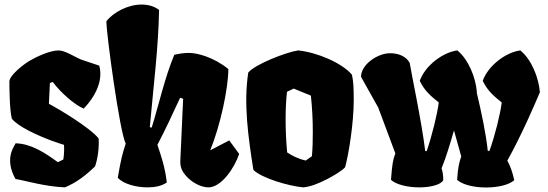

<svg xmlns="http://www.w3.org/2000/svg" viewBox="-20 -808 2392 838"><path d="M47.4 -26.9C87.4 -20.5 175.3 6.3 263.2 9.8C315.4 -11.7 356.9 -44.9 395 -82C406.7 -116.2 413.1 -163.1 410.6 -203.6C373 -251 238.3 -331.1 193.4 -355L197.8 -445.8L210.4 -450.2C243.7 -404.8 305.2 -350.6 345.2 -334C401.9 -392.6 430.2 -462.4 413.1 -521.5L334.5 -547.9C305.7 -559.6 264.2 -587.9 235.4 -587.9C198.2 -587.9 138.2 -560.1 107.9 -542C85.9 -528.8 21 -480.5 21 -451.7C21 -431.2 21.5 -328.6 31.7 -290C58.1 -255.9 142.6 -217.3 205.6 -193.8C227.1 -186 246.1 -179.7 259.3 -175.8C260.7 -157.7 259.8 -130.4 256.3 -111.8L232.4 -100.1C179.2 -139.2 117.2 -180.7 48.3 -182.6C40.5 -166 -1.5 -115.7 47.4 -26.9Z M494.1 -32.2C519 -4.4 575.7 9.8 624 9.8C655.8 9.8 686.5 3.9 708 -11.7C700.7 -77.1 683.1 -128.4 667 -175.8C704.1 -247.1 733.9 -311.5 766.1 -381.3L779.3 -377L767.1 -107.9C765.6 -79.1 773.9 -59.1 796.9 -35.2C820.8 -9.8 858.9 9.8 889.6 9.8C945.8 9.8 1002.9 -73.7 1023.9 -136.2L980.5 -195.3L897.5 -151.9C941.9 -260.3 976.6 -423.3 976.6 -506.8C910.6 -559.6 840.3 -577.1 804.2 -577.1C776.4 -577.1 751 -571.3 740.7 -568.8C697.8 -465.3 675.3 -357.9 642.1 -251L640.1 -251.5L633.8 -252.9C649.4 -427.2 671.4 -600.1 674.3 -764.6C651.9 -781.7 626 -788.1 597.2 -788.1C538.6 -788.1 474.6 -754.4 444.8 -715.8C444.8 -714.8 444.3 -713.9 444.3 -711.9C444.3 -665 501 -237.3 528.8 -180.7C528.8 -180.2 528.3 -180.2 528.3 -179.7C515.1 -140.6 507.3 -110.8 494.1 -32.2Z M1085.9 -66.4C1121.6 -30.8 1238.8 3.9 1303.7 9.8C1335.4 6.3 1364.7 -4.4 1406.2 -25.4C1434.1 -39.6 1474.1 -63.5 1486.3 -78.1C1502.9 -138.7 1523.9 -273.4 1523.9 -370.6C1523.9 -425.3 1522.5 -452.6 1516.1 -481.9C1473.1 -533.2 1362.8 -580.1 1281.2 -587.9C1231.4 -581.1 1092.3 -527.3 1063.5 -491.2C1043 -356.4 1062.5 -215.3 1085.9 -66.4ZM1233.4 -142.6C1228.5 -191.9 1226.6 -241.2 1226.6 -289.6C1226.6 -329.1 1228.5 -368.2 1232.4 -407.2L1261.7 -421.4L1336.9 -390.6C1342.8 -334.5 1345.2 -283.7 1345.2 -234.4C1345.2 -197.8 1344.7 -161.6 1341.3 -126L1314.5 -107.4C1280.3 -114.7 1253.4 -129.4 1233.4 -142.6Z M1686.5 -22.9C1710 -1.5 1761.2 9.8 1810.1 9.8C1856.9 9.8 1901.9 -0.5 1914.6 -21C1914.6 -41 1912.6 -58.1 1907.2 -73.2C1927.7 -123 1945.3 -183.1 1961.4 -238.8L1993.2 -125C1985.4 -104 1978.5 -78.1 1975.1 -22.9C1999 -1.5 2049.3 10.3 2101.1 10.3C2150.4 10.3 2200.2 0 2224.6 -21.5C2216.3 -59.6 2206.1 -85.4 2194.3 -106.9C2257.3 -219.7 2317.4 -360.4 2336.4 -405.3C2331.1 -471.2 2298.8 -549.3 2251 -587.9C2188.5 -580.1 2110.4 -522 2086.9 -455.1C2109.9 -407.7 2139.6 -385.7 2169.9 -360.8C2163.6 -310.1 2140.1 -215.3 2116.2 -149.4H2108.9C2102.1 -219.7 2080.1 -323.7 2060.5 -404.8L2061.5 -405.3C2056.2 -471.2 2023.9 -549.3 1976.1 -587.9C1913.6 -580.1 1835.4 -522 1812 -455.1C1835 -407.7 1864.7 -385.7 1895 -360.8C1888.7 -310.1 1865.2 -214.4 1842.3 -148.4L1835.9 -148.9C1821.3 -272.5 1772.9 -500 1768.1 -533.7C1752.4 -562.5 1718.8 -575.7 1682.6 -575.7C1627.9 -575.7 1555.7 -526.4 1555.7 -472.7L1630.9 -338.4L1705.6 -138.2C1695.3 -113.3 1691.4 -89.8 1686.5 -22.9Z"/></svg>

Font: Fruktur
Style: Regular
Weight: 400
Designer: Viktoriya Grabowska
Foundry: Viktoriya Grabowska
Version: Version 1.002